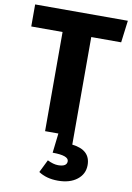

<svg xmlns="http://www.w3.org/2000/svg" viewBox="-102 -756 744 1081"><g transform="rotate(10 270.0 -215.5)"><path d="M352 48Q457 60 457 147Q457 198 416 230Q375 262 307 262Q241 262 196 232L232 159Q266 176 293 176Q343 176 343 145Q343 112 251 112L264 0H188V-567H9V-693H539L523 -567H352Z"/></g></svg>

Font: FiraGO
Style: Bold
Weight: 700
Designer: bBox Type
Foundry: bBox Type GmbH
Version: Version 1.001;PS 001.001;hotconv 1.0.88;makeotf.lib2.5.64775